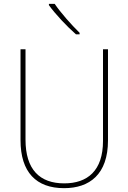

<svg xmlns="http://www.w3.org/2000/svg" viewBox="-20 -971 669 1001"><path d="M265 -951H235V-944C269 -897 328 -834 376 -792H395V-800C352 -842 297 -904 265 -951ZM543 -239V-714H517V-236C517 -81 436 -15 315 -15C187 -15 113 -87 113 -243V-714H87V-240C87 -73 169 10 314 10C447 10 543 -62 543 -239Z"/></svg>

Font: Noto Sans Armenian SemiCondensed Thin
Style: Regular
Weight: 100
Width: 4
Designer: Monotype Design Team
Foundry: Monotype Imaging Inc.
Version: Version 2.008